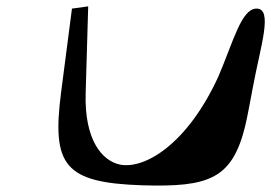

<svg xmlns="http://www.w3.org/2000/svg" viewBox="-20 -582 852 603"><path d="M206 -555 172 -293C142 -62 182 -8 428 0C635 6 709 -19 750 -186C758 -220 765 -260 774 -307C798 -437 839 -556 785 -555C738 -554 713 -452 666 -342C568 -128 434 -50 357 -65C300 -77 245 -143 249 -288L257 -562Z"/></svg>

Font: Venom Sans
Style: BdObl
Weight: 700
Version: Version 1.001